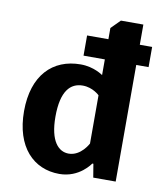

<svg xmlns="http://www.w3.org/2000/svg" viewBox="-81 -766 721 843"><g transform="rotate(10 280.0 -345.0)"><path d="M255 -520H350V-450C350 -450 310 -480 250 -480C125 -480 40 -395 40 -235C40 -75 125 10 240 10C330 10 375 -60 375 -60H380L390 0H490V-520H545V-610H490V-700H390L350 -660V-610H255ZM350 -145C350 -145 320 -85 265 -85C220 -85 180 -125 180 -235C180 -350 220 -390 275 -390C320 -390 350 -360 350 -360Z"/></g></svg>

Font: Scada
Style: Bold
Weight: 700
Designer: Jovanny Lemonad
Foundry: Jovanny Lemonad
Version: Version 3.005